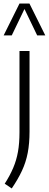

<svg xmlns="http://www.w3.org/2000/svg" viewBox="-42 -828 274 1079"><path d="M24 231 -15.5 204.5Q14 158.5 32.2 115.5Q50.5 72.5 59 24.8Q67.5 -23 67.5 -84V-541.5H124V-89.5Q124 -22 113.8 31.2Q103.5 84.5 81.2 132Q59 179.5 24 231ZM-21.5 -629 67.5 -808H123.5L212.5 -629H167L95.5 -777.5L24 -629Z"/></svg>

Font: Encode Sans Condensed Condensed Light
Style: Regular
Weight: 300
Width: 3
Designer: Multiple Designers
Foundry: Impallari Type
Version: Version 3.000; ttfautohint (v1.8.3) -l 8 -r 50 -G 200 -x 14 